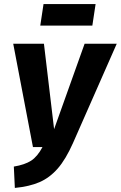

<svg xmlns="http://www.w3.org/2000/svg" viewBox="-20 -908 594 944"><path d="M339 -205Q303 -124 263.5 -79Q224 -34 174.5 -12.5Q125 9 53 16L48 -89Q102 -98 133 -118Q164 -138 189 -185H142L45 -693H196L246 -273L396 -693H554ZM434 -782H178L194 -888H450Z"/></svg>

Font: Fira Sans Extra Condensed
Style: Bold Italic
Weight: 700
Width: 3
Italic angle: -8°
Designer: Carrois Corporate & Edenspiekermann AG
Foundry: Carrois Corporate GbR & Edenspiekermann AG
Version: Version 4.203